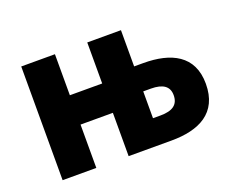

<svg xmlns="http://www.w3.org/2000/svg" viewBox="-87 -641 961 787"><g transform="rotate(-20 394.0 -248.0)"><path d="M65 0H212V-189H353V0H540C660 0 752 -43 752 -171C752 -295 660 -338 540 -338H500V-496H353V-317H212V-496H65ZM500 -112V-229H533C586 -229 612 -210 612 -172C612 -131 586 -112 533 -112Z"/></g></svg>

Font: Giro Sans Regular
Style: Bold
Weight: 700
Designer: Paul D. Hunt
Foundry: Adobe Systems Incorporated
Version: Version 1.000;PS 1.0;hotconv 1.0.88;makeotf.lib2.5.647800